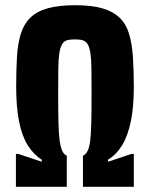

<svg xmlns="http://www.w3.org/2000/svg" viewBox="-20 -716 574 736"><path d="M41 0V-126H50L140 -96V-104Q109 -123 86.5 -159Q64 -195 53 -250.5Q42 -306 42 -383Q42 -447 45 -497.5Q48 -548 59.5 -585.5Q71 -623 95.5 -647.5Q120 -672 162 -684Q204 -696 268 -696Q331 -696 372.5 -684Q414 -672 439 -647.5Q464 -623 475 -585.5Q486 -548 489.5 -497.5Q493 -447 493 -383Q493 -306 481.5 -250.5Q470 -195 448 -159Q426 -123 394 -104V-96L484 -126H493V0H298V-119Q309 -124 316 -138Q323 -152 326 -178.5Q329 -205 330 -249Q331 -293 331 -360Q331 -416 330.5 -453Q330 -490 326.5 -512.5Q323 -535 316 -546.5Q309 -558 297.5 -561.5Q286 -565 267 -565Q248 -565 236.5 -561.5Q225 -558 218 -546.5Q211 -535 207.5 -512.5Q204 -490 203.5 -453Q203 -416 203 -360Q203 -293 204 -249Q205 -205 208.5 -178.5Q212 -152 218.5 -138Q225 -124 236 -119V0Z"/></svg>

Font: Saira Condensed ExtraBold
Style: Regular
Weight: 800
Width: 3
Designer: Hector Gatti with collaboration of the Omnibus-Type team
Foundry: Omnibus-Type
Version: Version 1.101